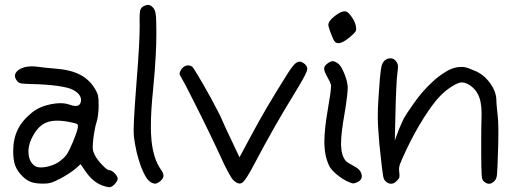

<svg xmlns="http://www.w3.org/2000/svg" viewBox="-20 -768 2145 804"><path d="M219.2 -85.4Q229.5 -91.3 241.2 -101.6Q252.9 -111.8 258.3 -119.6Q270 -136.7 286.1 -175.3Q302.2 -214.4 305.7 -232.4Q307.6 -244.1 304.2 -247.6Q301.3 -250.5 281.7 -254.9Q247.1 -262.7 220.2 -262.7Q193.4 -262.7 173.8 -254.9Q135.7 -239.3 110.8 -184.6Q99.1 -158.7 99.1 -133.8Q99.1 -126.5 100.1 -119.6Q104 -88.9 125.5 -73.2Q134.8 -66.9 151.9 -66.9Q158.7 -66.9 166 -67.9Q194.3 -71.8 219.2 -85.4ZM409.7 9.3Q388.7 1.5 371.1 -13.2Q353.5 -27.8 336.9 -52.2Q330.6 -61.5 317.4 -80.6Q310.1 -73.7 294.9 -60.5Q285.6 -52.7 267.1 -40.5Q249 -28.8 232.4 -20Q207 -6.8 193.8 -2.9Q180.7 1 162.1 1Q130.4 1 111.3 -5.4Q92.8 -11.7 75.7 -28.3Q53.2 -49.8 43.9 -74.2Q35.2 -98.1 35.2 -134.8Q35.2 -186 54.2 -225.1Q72.8 -263.7 114.3 -296.9Q145 -321.8 192.4 -331.5Q213.9 -335.9 232.4 -335.9Q254.4 -335.9 272 -329.6Q286.6 -324.2 296.4 -324.2Q315.4 -324.2 318.8 -343.3Q319.3 -346.7 319.3 -349.6Q319.3 -374.5 283.2 -393.1Q266.1 -401.9 217.8 -408.7Q169.9 -415 111.8 -416Q77.6 -417 67.9 -418.9Q58.1 -420.9 51.8 -428.7Q42.5 -440.4 42.5 -450.7Q42.5 -464.4 59.1 -476.1Q80.1 -490.2 112.8 -490.2Q125 -490.2 138.7 -488.3Q148.9 -486.8 170.9 -484.4Q192.9 -481.9 213.9 -480.5Q276.9 -475.6 316.4 -454.6Q355.5 -434.1 378.9 -394Q388.2 -378.4 390.6 -366.7Q393.1 -355.5 393.1 -326.7Q393.1 -305.7 390.6 -287.6Q388.7 -269.5 384.3 -256.3Q380.4 -245.6 376.5 -224.1Q372.6 -203.1 370.6 -185.1Q368.2 -162.1 368.2 -150.4Q368.2 -146.5 368.7 -144Q369.6 -133.3 376.5 -119.6Q386.2 -99.6 407.7 -77.6Q428.7 -55.2 438 -55.2Q447.8 -55.2 460 -42.5Q472.7 -29.3 472.7 -19.5Q472.7 -9.8 460 3.4Q447.8 16.1 438 16.1Q434.6 16.1 426.3 14.2Q417.5 11.7 409.7 9.3Z M622.6 -733.9Q628.9 -726.1 631.3 -713.4Q633.8 -701.2 634.3 -671.9Q634.8 -651.4 634.8 -630.9Q634.8 -584 632.3 -540Q629.4 -477.1 621.1 -393.1Q611.8 -304.2 611.8 -240.2Q611.8 -207 614.3 -180.7Q622.1 -103.5 653.3 -58.6Q664.6 -43 664.6 -32.2Q664.6 -32.2 664.6 -30.8Q663.6 -20 650.4 -8.8Q638.7 0.5 629.9 1Q629.9 1 629.4 1Q620.6 1 609.4 -6.3Q588.4 -20.5 568.4 -75.7Q548.8 -130.9 540.5 -197.3Q539.6 -206.1 539.6 -222.7Q539.6 -240.2 541 -266.6Q543.5 -317.4 551.3 -418.5Q558.1 -502.9 562 -569.8Q564.9 -628.4 564.9 -656.2Q564.9 -660.2 564.9 -663.6Q564.5 -677.2 564.5 -688.5Q564.5 -714.4 566.9 -724.1Q570.8 -738.3 585.4 -744.1Q593.3 -747.6 599.6 -747.6Q603 -747.6 605.5 -746.6Q614.3 -744.1 622.6 -733.9Z M957 -13.7Q949.7 -20.5 935.1 -47.9Q920.4 -74.7 901.4 -117.2Q884.3 -154.8 853 -219.2Q821.8 -283.7 793 -340.3Q773.4 -378.9 758.8 -407.7Q743.7 -436 737.8 -445.8Q731.9 -455.1 731.9 -459.5Q731.9 -460 731.9 -460Q731.9 -464.8 736.8 -473.6Q745.1 -488.3 758.3 -492.7Q772 -497.1 784.2 -489.3Q789.1 -485.8 813 -445.3Q837.4 -404.3 862.3 -358.9Q878.9 -328.6 892.1 -302.7Q905.8 -276.9 910.2 -265.1Q912.1 -259.8 923.3 -235.4Q935.1 -210.4 949.2 -180.7Q960.4 -157.2 982.9 -109.4Q998.5 -138.2 1029.3 -195.8Q1062.5 -257.8 1098.6 -319.8Q1135.3 -381.8 1182.6 -457Q1207 -496.1 1220.7 -505.4Q1227.1 -509.8 1234.4 -509.8Q1242.2 -509.8 1251 -503.9Q1266.6 -493.7 1266.6 -479.5Q1266.1 -475.6 1265.1 -471.2Q1259.3 -451.7 1211.4 -374Q1163.6 -295.9 1127 -231.4Q1090.3 -167 1045.4 -82Q1010.7 -15.1 995.1 -3.4Q989.7 0.5 983.4 0.5Q971.7 0.5 957 -13.7Z M1380.9 -595.2Q1375.5 -601.6 1365.2 -628.9Q1355 -656.2 1355 -663.6Q1355 -680.2 1382.3 -701.2Q1407.2 -720.7 1423.8 -720.7Q1425.8 -720.7 1427.7 -720.2Q1438 -718.3 1452.6 -697.3Q1467.3 -676.3 1470.2 -658.2Q1472.7 -646 1470.7 -640.1Q1468.8 -634.3 1459 -625Q1430.2 -597.7 1410.6 -590.3Q1405.3 -587.9 1400.4 -587.4Q1399.9 -587.4 1399.4 -587.4Q1387.7 -586.4 1380.9 -595.2ZM1397 -501Q1408.7 -491.7 1421.4 -460.9Q1434.1 -430.2 1436 -405.8Q1436 -403.3 1436 -399.9Q1436 -387.2 1433.1 -363.3Q1429.7 -333 1422.4 -290Q1408.2 -210.9 1408.2 -167Q1408.2 -163.1 1408.2 -159.2Q1409.7 -114.7 1428.7 -93.3Q1431.6 -90.3 1440.9 -84.5Q1450.2 -78.6 1460.9 -73.2Q1490.7 -58.1 1494.6 -36.1Q1495.1 -33.2 1495.1 -30.3Q1495.1 -12.7 1472.7 -3.4Q1463.9 0.5 1457.5 0Q1450.7 -1 1437 -7.3Q1415 -17.1 1390.6 -37.1Q1366.7 -57.1 1359.4 -71.8Q1339.8 -111.3 1338.4 -164.6Q1338.4 -170.4 1338.4 -176.3Q1338.4 -227.5 1352.5 -308.1Q1358.9 -345.2 1363.3 -375.5Q1366.2 -399.9 1366.2 -408.2Q1366.2 -410.2 1366.2 -411.1Q1365.2 -416 1360.4 -427.2Q1355 -438.5 1349.1 -448.7Q1337.4 -469.2 1337.4 -480.5Q1337.4 -480.5 1337.4 -481.9Q1337.9 -493.2 1353 -503.4Q1365.2 -512.2 1375 -511.7Q1376.5 -511.2 1377.9 -511.2Q1386.7 -509.3 1397 -501Z M1601.6 -3.4Q1598.1 -5.4 1593.8 -9.8Q1589.8 -14.2 1587.9 -18.1Q1584.5 -23.9 1579.1 -68.4Q1573.7 -112.3 1568.8 -162.6Q1565.9 -196.3 1564 -226.1Q1562 -256.3 1562 -273.4Q1562 -290.5 1562.5 -312.5Q1563.5 -334.5 1564.9 -357.9Q1567.4 -401.4 1570.8 -439.9Q1574.7 -479 1577.6 -490.7Q1584.5 -517.1 1606.4 -522.9Q1611.3 -523.9 1615.7 -523.9Q1630.9 -523.9 1641.1 -507.8Q1646 -500.5 1646.5 -491.7Q1647 -482.9 1644 -460.9Q1641.6 -446.3 1639.6 -399.9Q1637.2 -353 1636.2 -302.7Q1636.2 -302.7 1633.3 -179.7Q1637.7 -190.9 1645.5 -212.9Q1650.4 -226.6 1658.2 -244.1Q1665.5 -261.2 1670.9 -272Q1677.7 -285.2 1711.9 -334Q1745.6 -383.3 1792 -426.3Q1816.9 -449.2 1843.8 -465.8Q1870.1 -482.9 1896.5 -486.8Q1904.8 -487.8 1912.1 -487.8Q1920.9 -487.8 1927.7 -486.3Q1940.4 -483.9 1971.7 -470.2Q2007.3 -454.6 2033.2 -418.5Q2058.6 -382.8 2058.6 -347.2Q2058.6 -337.4 2060.5 -318.8Q2062 -300.3 2064 -284.7Q2066.4 -267.1 2066.9 -226.1Q2066.9 -226.1 2066.9 -207.5Q2066.9 -173.8 2065.4 -133.8Q2063 -52.7 2061 -35.6Q2059.1 -18.1 2050.3 -9.8Q2039.6 1 2029.3 1.5Q2028.8 1.5 2028.3 1.5Q2027.8 1.5 2027.3 1.5Q2018.1 1.5 2007.3 -7.3Q2001 -12.2 1999 -21Q1996.6 -30.3 1995.6 -73.2Q1995.6 -91.3 1995.1 -118.2Q1995.1 -118.2 1995.1 -182.6Q1995.1 -230 1996.6 -285.6Q1996.6 -290 1996.6 -294.4Q1996.6 -344.2 1981 -374Q1970.2 -395 1950.7 -408.7Q1931.2 -422.9 1913.6 -422.9Q1898.9 -422.9 1872.1 -405.8Q1844.7 -388.7 1822.3 -365.2Q1793.5 -335.4 1754.9 -274.9Q1716.8 -214.4 1685.1 -148.4Q1659.2 -94.2 1654.3 -79.1Q1650.9 -68.8 1650.9 -58.1Q1650.9 -52.7 1651.9 -47.4Q1653.8 -31.7 1652.3 -25.9Q1650.9 -19.5 1642.1 -11.2Q1631.8 -0.5 1622.1 1Q1612.8 2.9 1601.6 -3.4Z"/></svg>

Font: Casuwalt
Style: Regular
Weight: 400
Designer: Walter E Stewart
Version: 0.1